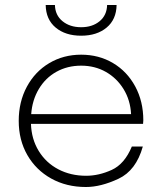

<svg xmlns="http://www.w3.org/2000/svg" viewBox="-20 -745 649 769"><path d="M553 -249H104Q106 -188 135 -140.5Q164 -93 213.5 -67Q263 -41 325 -41Q376 -41 427.5 -64.5Q479 -88 508 -158H552Q525 -62 454.5 -29Q384 4 324 4Q246 4 185 -30Q124 -64 89.5 -124Q55 -184 55 -261Q55 -337 87.5 -397.5Q120 -458 177 -492Q234 -526 305 -526Q376 -526 432.5 -492.5Q489 -459 521.5 -399Q554 -339 554 -263ZM305 -482Q250 -482 206 -457.5Q162 -433 135.5 -388.5Q109 -344 105 -288H505Q502 -344 475 -388Q448 -432 404 -457Q360 -482 305 -482ZM305 -602Q242 -602 203 -634.5Q164 -667 163 -725H200Q201 -684 230.5 -660Q260 -636 305 -636Q350 -636 379 -660Q408 -684 409 -725H447Q446 -667 407 -634.5Q368 -602 305 -602Z"/></svg>

Font: Hilab Light
Style: Regular
Weight: 300
Designer: Cristianderson Lima
Foundry: Cristianderson
Version: Version 1.0